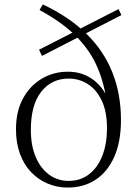

<svg xmlns="http://www.w3.org/2000/svg" viewBox="-20 -831 625 865"><path d="M285 14Q237 14 194.5 -4Q152 -22 120 -55.5Q88 -89 70 -138Q52 -187 52 -248Q52 -330 84 -388Q116 -446 169 -477Q222 -508 286 -508Q353 -508 403 -469.5Q453 -431 476 -360L463 -356Q452 -449 420 -525Q388 -601 325.5 -665Q263 -729 158 -786L173 -811Q290 -756 368.5 -679.5Q447 -603 486 -505.5Q525 -408 525 -290Q525 -193 495 -125Q465 -57 411 -21.5Q357 14 285 14ZM289 -16Q343 -16 382 -46.5Q421 -77 441.5 -130.5Q462 -184 462 -253Q462 -328 438.5 -377.5Q415 -427 376 -452Q337 -477 289 -477Q213 -477 166 -418Q119 -359 119 -246Q119 -175 141 -123.5Q163 -72 201.5 -44Q240 -16 289 -16ZM169 -579 156 -607 514 -790 527 -763Z"/></svg>

Font: Early Summer Mincho VF
Style: Regular
Weight: 250
Designer: GuiWonder
Version: Version 1.002